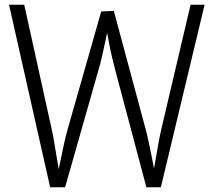

<svg xmlns="http://www.w3.org/2000/svg" viewBox="-20 -788 900 808"><path d="M191 0 18 -768H82L198 -242Q204 -216 209.5 -180.5Q215 -145 221.5 -109.5Q228 -74 232 -47H221Q227 -74 234 -109.5Q241 -145 249 -181Q257 -217 265 -245L406 -740L459 -742L593 -244Q600 -218 607.5 -182Q615 -146 622 -110.5Q629 -75 634 -49H622Q628 -76 634 -112Q640 -148 646.5 -183.5Q653 -219 659 -245L782 -768H841L657 0H596L465 -493Q458 -519 450.5 -551.5Q443 -584 437 -617Q431 -650 426 -676H436Q431 -650 424 -617Q417 -584 409.5 -551.5Q402 -519 394 -492L254 0Z"/></svg>

Font: Yaldevi ExtraLight Light
Style: Regular
Weight: 300
Version: Version 1.100